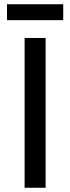

<svg xmlns="http://www.w3.org/2000/svg" viewBox="-20 -885 331 905"><path d="M195 -706V0H96V-706ZM278 -865V-790H13V-865Z"/></svg>

Font: Museo Sans Medium
Style: Regular
Weight: 500
Designer: Jos Buivenga
Foundry: Jos Buivenga & Rosetta Type Foundry (extension, remastering)
Version: Version 3.600;PS 1.000;hotconv 1.0.88;makeotf.lib2.5.647800;